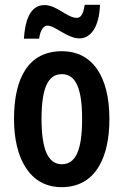

<svg xmlns="http://www.w3.org/2000/svg" viewBox="-20 -765 512 795"><path d="M79 -605H142C147 -641 161 -659 176 -659C208 -659 259 -606 309 -606C356 -606 391 -654 394 -745H331C325 -711 317 -691 298 -691C258 -691 216 -744 164 -744C99 -744 83 -667 79 -605ZM433 -272C433 -455 358 -553 237 -553C98 -553 38 -443 38 -272C38 -113 101 10 235 10C377 10 433 -115 433 -272ZM152 -272C152 -397 177 -458 236 -458C295 -458 320 -396 320 -272C320 -147 295 -85 236 -85C178 -85 152 -149 152 -272Z"/></svg>

Font: Noto Sans Khmer ExtraCondensed SemiBold
Style: Regular
Weight: 600
Width: 2
Designer: Danh Hong and the Monotype Design Team
Foundry: Monotype Imaging Inc.
Version: Version 2.004